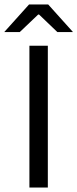

<svg xmlns="http://www.w3.org/2000/svg" viewBox="-56 -845 348 865"><path d="M159.5 0H76.5V-639H159.5ZM75 -825H161L272 -701.5V-700.5H202.5L120 -779.5H116L33 -700.5H-36V-701.5Z"/></svg>

Font: Anek Bangla
Style: Regular
Weight: 400
Designer: Sulekha Rajkumar (Bangla), Yesha Goshar (Latin)
Foundry: Ek Type
Version: Version 1.003